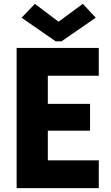

<svg xmlns="http://www.w3.org/2000/svg" viewBox="-20 -966 571 986"><path d="M65.4 -719.7H487.3V-577.1H225.6V-432.6H442.4V-294.9H225.6V-142.6H487.3V0H65.4ZM279.3 -855.5H282.2L405.3 -946.3L471.7 -875L295.9 -753.9H265.6L90.8 -875L159.2 -946.3Z"/></svg>

Font: Reddit Sans Fudge ExtraBold
Style: Regular
Weight: 800
Designer: Stephen Hutchings
Foundry: Reddit
Version: Version 1.011